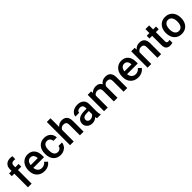

<svg xmlns="http://www.w3.org/2000/svg" viewBox="483 -2567 4383 4383"><g transform="rotate(-45 2674.5 -375.0)"><path d="M102.5 0V-440.4H22V-528.3H102.5V-576.7Q102.5 -664.6 151.4 -712.4Q200.2 -760.3 288.1 -760.3Q319.3 -760.3 354.5 -751.5L351.6 -658.7Q332 -662.6 306.2 -662.6Q221.2 -662.6 221.2 -575.2V-528.3H328.6V-440.4H221.2V0Z M636.2 9.8Q523.4 9.8 453.4 -61.3Q383.3 -132.3 383.3 -250.5V-265.1Q383.3 -344.2 413.8 -406.5Q444.3 -468.8 499.5 -503.4Q554.7 -538.1 622.6 -538.1Q730.5 -538.1 789.3 -469.2Q848.1 -400.4 848.1 -274.4V-226.6H502.9Q508.3 -161.1 546.6 -123Q585 -85 643.1 -85Q724.6 -85 775.9 -150.9L839.8 -89.8Q808.1 -42.5 755.1 -16.4Q702.1 9.8 636.2 9.8ZM622.1 -442.9Q573.2 -442.9 543.2 -408.7Q513.2 -374.5 504.9 -313.5H731V-322.3Q727.1 -381.8 699.2 -412.4Q671.4 -442.9 622.1 -442.9Z M1157.2 -85Q1201.7 -85 1231 -110.8Q1260.3 -136.7 1262.2 -174.8H1374Q1372.1 -125.5 1343.3 -82.8Q1314.5 -40 1265.1 -15.1Q1215.8 9.8 1158.7 9.8Q1047.9 9.8 982.9 -62Q918 -133.8 918 -260.3V-272.5Q918 -393.1 982.4 -465.6Q1046.9 -538.1 1158.2 -538.1Q1252.4 -538.1 1311.8 -483.2Q1371.1 -428.2 1374 -338.9H1262.2Q1260.3 -384.3 1231.2 -413.6Q1202.1 -442.9 1157.2 -442.9Q1099.6 -442.9 1068.4 -401.1Q1037.1 -359.4 1036.6 -274.4V-255.4Q1036.6 -169.4 1067.6 -127.2Q1098.6 -85 1157.2 -85Z M1580.6 -470.7Q1638.7 -538.1 1727.5 -538.1Q1896.5 -538.1 1898.9 -345.2V0H1780.3V-340.8Q1780.3 -395.5 1756.6 -418.2Q1732.9 -440.9 1687 -440.9Q1615.7 -440.9 1580.6 -377.4V0H1461.9V-750H1580.6Z M2334.5 0Q2326.7 -15.1 2320.8 -49.3Q2264.2 9.8 2182.1 9.8Q2102.5 9.8 2052.2 -35.6Q2002 -81.1 2002 -147.9Q2002 -232.4 2064.7 -277.6Q2127.4 -322.8 2244.1 -322.8H2316.9V-357.4Q2316.9 -398.4 2293.9 -423.1Q2271 -447.8 2224.1 -447.8Q2183.6 -447.8 2157.7 -427.5Q2131.8 -407.2 2131.8 -376H2013.2Q2013.2 -419.4 2042 -457.3Q2070.8 -495.1 2120.4 -516.6Q2169.9 -538.1 2231 -538.1Q2323.7 -538.1 2378.9 -491.5Q2434.1 -444.8 2435.5 -360.4V-122.1Q2435.5 -50.8 2455.6 -8.3V0ZM2204.1 -85.4Q2239.3 -85.4 2270.3 -102.5Q2301.3 -119.6 2316.9 -148.4V-248H2252.9Q2187 -248 2153.8 -225.1Q2120.6 -202.1 2120.6 -160.2Q2120.6 -126 2143.3 -105.7Q2166 -85.4 2204.1 -85.4Z M2671.4 -528.3 2674.8 -473.1Q2730.5 -538.1 2827.1 -538.1Q2933.1 -538.1 2972.2 -457Q3029.8 -538.1 3134.3 -538.1Q3221.7 -538.1 3264.4 -489.7Q3307.1 -441.4 3308.1 -347.2V0H3189.5V-343.8Q3189.5 -394 3167.5 -417.5Q3145.5 -440.9 3094.7 -440.9Q3054.2 -440.9 3028.6 -419.2Q3002.9 -397.5 2992.7 -362.3L2993.2 0H2874.5V-347.7Q2872.1 -440.9 2779.3 -440.9Q2708 -440.9 2678.2 -382.8V0H2559.6V-528.3Z M3662.6 9.8Q3549.8 9.8 3479.7 -61.3Q3409.7 -132.3 3409.7 -250.5V-265.1Q3409.7 -344.2 3440.2 -406.5Q3470.7 -468.8 3525.9 -503.4Q3581.1 -538.1 3648.9 -538.1Q3756.8 -538.1 3815.7 -469.2Q3874.5 -400.4 3874.5 -274.4V-226.6H3529.3Q3534.7 -161.1 3573 -123Q3611.3 -85 3669.4 -85Q3751 -85 3802.2 -150.9L3866.2 -89.8Q3834.5 -42.5 3781.5 -16.4Q3728.5 9.8 3662.6 9.8ZM3648.4 -442.9Q3599.6 -442.9 3569.6 -408.7Q3539.6 -374.5 3531.2 -313.5H3757.3V-322.3Q3753.4 -381.8 3725.6 -412.4Q3697.8 -442.9 3648.4 -442.9Z M4076.7 -528.3 4080.1 -467.3Q4138.7 -538.1 4233.9 -538.1Q4398.9 -538.1 4401.9 -349.1V0H4283.2V-342.3Q4283.2 -392.6 4261.5 -416.7Q4239.7 -440.9 4190.4 -440.9Q4118.7 -440.9 4083.5 -376V0H3964.8V-528.3Z M4671.4 -656.7V-528.3H4764.6V-440.4H4671.4V-145.5Q4671.4 -115.2 4683.3 -101.8Q4695.3 -88.4 4726.1 -88.4Q4746.6 -88.4 4767.6 -93.3V-1.5Q4727.1 9.8 4689.5 9.8Q4552.7 9.8 4552.7 -141.1V-440.4H4465.8V-528.3H4552.7V-656.7Z M4818.4 -269Q4818.4 -346.7 4849.1 -408.9Q4879.9 -471.2 4935.5 -504.6Q4991.2 -538.1 5063.5 -538.1Q5170.4 -538.1 5237.1 -469.2Q5303.7 -400.4 5309.1 -286.6L5309.6 -258.8Q5309.6 -180.7 5279.5 -119.1Q5249.5 -57.6 5193.6 -23.9Q5137.7 9.8 5064.5 9.8Q4952.6 9.8 4885.5 -64.7Q4818.4 -139.2 4818.4 -263.2ZM4937 -258.8Q4937 -177.2 4970.7 -131.1Q5004.4 -85 5064.5 -85Q5124.5 -85 5158 -131.8Q5191.4 -178.7 5191.4 -269Q5191.4 -349.1 5157 -396Q5122.6 -442.9 5063.5 -442.9Q5005.4 -442.9 4971.2 -396.7Q4937 -350.6 4937 -258.8Z"/></g></svg>

Font: Shabnam Medium FD
Style: Medium-FD
Weight: 500
Foundry: DejaVu fonts team - Redesigned by Saber Rastikerdar - Based on Vazir font
Version: Version 5.0.0